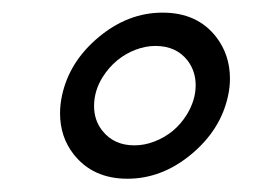

<svg xmlns="http://www.w3.org/2000/svg" viewBox="-20 -752 401 298"><path d="M177.7 -474.6Q124 -474.6 94.2 -512.7Q73.2 -539.6 73.2 -576.2Q73.2 -589.4 76.2 -603.5Q87.4 -656.2 133.1 -694.3Q178.7 -732.4 232.4 -732.4Q286.1 -732.4 315.4 -694.8Q336.9 -667 336.9 -629.9Q336.9 -616.7 334 -603.5Q322.8 -550.8 277.1 -512.7Q231.4 -474.6 177.7 -474.6ZM188.5 -526.4Q204.1 -526.4 219.2 -532.2Q251.5 -544.4 270 -574.2Q283.7 -596.7 283.7 -619.6Q283.7 -641.6 271 -658.2Q253.4 -680.7 221.2 -680.7Q206.1 -680.7 190.4 -674.8Q158.7 -662.6 139.6 -632.8Q126 -611.3 126 -587.4Q126 -565.4 138.7 -549.3Q156.7 -526.4 188.5 -526.4Z"/></svg>

Font: Cadman
Style: Italic
Weight: 400
Italic angle: -12°
Designer: Paul James MIller
Foundry: High-Logic / Made with FontCreator
Version: Version 2.114;March 28, 2021;FontCreator 13.0.0.2683 64-bit